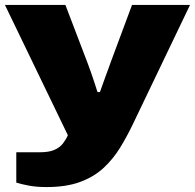

<svg xmlns="http://www.w3.org/2000/svg" viewBox="-20 -548 790 778"><path d="M168 210Q129 210 99 204.5Q69 199 46 192V69H141Q178 69 200 59.5Q222 50 234.5 34Q247 18 255 0L0 -528H245L334 -295Q340 -280 347.5 -258Q355 -236 362.5 -214Q370 -192 375 -175H385Q390 -188 395.5 -204.5Q401 -221 407.5 -238Q414 -255 419.5 -270.5Q425 -286 429 -297L515 -528H750L518 -44Q494 6 466 51.5Q438 97 399 133Q360 169 304 189.5Q248 210 168 210Z"/></svg>

Font: Archivo Expanded Black
Style: Regular
Weight: 900
Width: 7
Designer: Hector Gatti
Foundry: Omnibus-Type
Version: Version 2.001